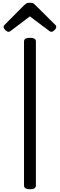

<svg xmlns="http://www.w3.org/2000/svg" viewBox="-20 -1373 439 1407"><path d="M199 14Q178 14 167 7Q156 0 156 -14V-1069Q156 -1083 167 -1089.5Q178 -1096 199 -1096Q221 -1096 232 -1089.5Q243 -1083 243 -1069V-14Q243 0 232 7Q221 14 199 14ZM42 -1140Q32 -1140 19.5 -1152Q7 -1164 7 -1174Q7 -1177 7 -1181Q7 -1185 13 -1190L155 -1333Q162 -1340 171 -1346.5Q180 -1353 199 -1353Q218 -1353 226.5 -1346.5Q235 -1340 242 -1333L386 -1190Q391 -1185 391.5 -1181Q392 -1177 392 -1174Q392 -1164 379.5 -1152Q367 -1140 357 -1140Q350 -1140 345 -1143.5Q340 -1147 332 -1153L199 -1253L67 -1153Q60 -1147 54 -1143.5Q48 -1140 42 -1140Z"/></svg>

Font: Playwrite PT
Style: Regular
Weight: 400
Designer: Veronika Burian, José Scaglione
Foundry: TypeTogether
Version: Version 1.002